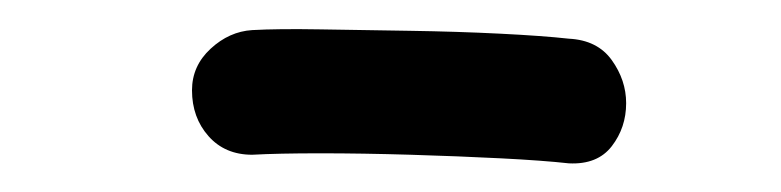

<svg xmlns="http://www.w3.org/2000/svg" viewBox="-20 -780 545 134"><path d="M156 -672Q137 -672 125.5 -685Q114 -698 114 -717Q114 -734 127 -746Q140 -758 156 -759Q174 -760 203.5 -759.5Q233 -759 266 -758.5Q299 -758 329 -756.5Q359 -755 377 -753Q397 -752 407 -738Q417 -724 417 -708Q417 -691 407 -678Q397 -665 377 -666Q359 -668 329.5 -669.5Q300 -671 266.5 -672Q233 -673 203.5 -673Q174 -673 156 -672Z"/></svg>

Font: Playpen Sans Deva
Style: Regular
Weight: 400
Designer: Pooja Saxena, Gunjan Panchal, Laura Meseguer, Veronika Burian, José Scaglione
Foundry: TypeTogether
Version: Version 2.000